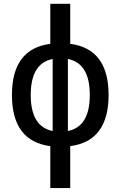

<svg xmlns="http://www.w3.org/2000/svg" viewBox="-20 -752 626 997"><path d="M241.2 224.6V6.8Q42 -19 42 -258.8Q42 -498.5 241.2 -524.4V-732.4H344.7V-524.4Q543.9 -498.5 543.9 -258.8Q543.9 -19 344.7 6.8V224.6ZM253.4 -71.8V-445.8Q139.6 -423.3 139.6 -258.8Q139.6 -94.2 253.4 -71.8ZM332.5 -445.8V-71.8Q446.3 -94.2 446.3 -258.8Q446.3 -423.3 332.5 -445.8Z"/></svg>

Font: Cascadia Mono PL
Style: Regular
Weight: 400
Monospace: yes
Designer: Aaron Bell
Foundry: Saja Typeworks
Version: Version 2404.023; ttfautohint (v1.8.4)